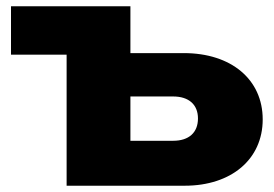

<svg xmlns="http://www.w3.org/2000/svg" viewBox="-20 -591 872 611"><path d="M395 -422V-571H15V-417H192V0H568C716 0 816 -84 816 -211C816 -338 716 -422 565 -422ZM395 -284H531C581 -284 610 -258 610 -214C610 -169 581 -143 531 -143H395Z"/></svg>

Font: Bounded
Style: Bold
Weight: 700
Designer: Vlad Churkin
Version: Version 3.0